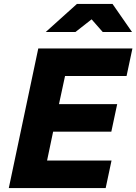

<svg xmlns="http://www.w3.org/2000/svg" viewBox="-20 -963 698 983"><path d="M25 0 176 -715H658L628 -574H313L282 -430H580L550 -289H252L221 -141H551L521 0ZM214 -799 374 -943H556L656 -799H506L449 -864L366 -799Z"/></svg>

Font: Wix Madefor Text ExtraBold
Style: Italic
Weight: 800
Italic angle: -12°
Designer: Dalton Maag Ltd
Foundry: Dalton Maag Ltd
Version: Version 3.100